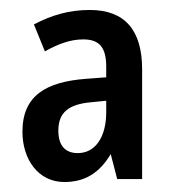

<svg xmlns="http://www.w3.org/2000/svg" viewBox="-20 -742 352 385"><path d="M160 -722C119 -722 84 -712 48 -693L70 -639C97 -654 121 -663 147 -663C180 -663 193 -646 193 -608V-587L153 -584C72 -578 25 -550 25 -478C25 -422 57 -377 109 -377C151 -377 180 -396 202 -433L215 -383H265V-603C265 -682 230 -722 160 -722ZM163 -537 193 -540V-517C193 -467 171 -435 136 -435C111 -435 97 -450 97 -480C97 -516 117 -533 163 -537Z"/></svg>

Font: Noto Sans Bengali ExtraCondensed Medium
Style: Regular
Weight: 500
Width: 2
Designer: Joana Ranito - Universal Thirst; Jelle Bosma - Monotype Design Team
Foundry: Universal Thirst ehf.
Version: Version 3.000